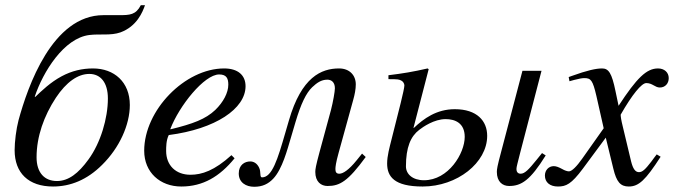

<svg xmlns="http://www.w3.org/2000/svg" viewBox="-20 -703 2585 735"><path d="M519 -683C500 -646 477 -645 436 -645H376C180 -645 86 -371 51 -243C42 -209 36 -160 36 -128C36 -41 89 11 183 11C249 11 313 -14 371 -72C437 -137 477 -225 477 -301C477 -389 417 -441 336 -441C295 -441 255 -432 216 -411C173 -388 139 -355 115 -332L113 -333C145 -429 225 -557 322 -569C363 -574 404 -566 441 -579C504 -602 526 -657 535 -683ZM393 -326C393 -250 365 -156 319 -93C280 -39 242 -10 198 -10C151 -10 120 -41 120 -101C120 -180 148 -259 194 -329C234 -389 278 -420 322 -420C365 -420 393 -387 393 -326Z M866 -109C801 -50 753 -34 709 -34C653 -34 616 -70 616 -125C616 -140 616 -166 626 -186C805 -209 920 -287 920 -373C920 -415 891 -441 838 -441C688 -441 532 -281 532 -126C532 -43 593 11 674 11C757 11 821 -27 878 -97ZM632 -209C666 -298 762 -418 819 -418C847 -418 854 -403 854 -379C854 -348 835 -312 804 -282C767 -247 719 -229 633 -208Z M1366 -115 1345 -89C1315 -52 1293 -38 1279 -38C1267 -38 1264 -45 1264 -56C1264 -64 1266 -81 1276 -117L1332 -320C1338 -341 1342 -362 1342 -380C1342 -415 1318 -441 1278 -441C1210 -441 1134 -408 1086 -242L1072 -194C1043 -94 1022 -24 983 -24C973 -24 980 -45 972 -61C964 -78 951 -85 938 -85C917 -85 894 -72 894 -39C894 -4 922 12 953 12C985 12 1007 1 1026 -19C1061 -56 1080 -131 1093 -174L1111 -235C1132 -306 1152 -347 1175 -369C1193 -386 1210 -398 1233 -398C1248 -398 1262 -389 1262 -365C1262 -353 1255 -313 1247 -282L1203 -120C1189 -68 1187 -55 1187 -45C1187 -7 1209 9 1234 9C1281 9 1312 -9 1380 -102Z M2055 -117 2034 -91C2004 -54 1989 -38 1973 -38C1961 -38 1957 -47 1957 -56C1957 -64 1962 -81 1971 -117L2053 -432H1980L1898 -120C1884 -68 1882 -55 1882 -45C1882 -7 1904 9 1929 9C1976 9 2010 -13 2069 -108ZM1563 -214 1621 -438 1617 -441C1560 -428 1524 -422 1467 -415V-400C1505 -400 1508 -399 1517 -394C1523 -391 1528 -383 1528 -376C1528 -368 1522 -342 1514 -309L1479 -170C1471 -138 1462 -106 1462 -77C1462 -27 1489 11 1598 11C1730 11 1845 -80 1845 -183C1845 -240 1806 -285 1721 -285C1651 -285 1602 -249 1564 -213ZM1759 -179C1759 -116 1697 -13 1603 -13C1559 -13 1534 -37 1534 -66C1534 -139 1552 -181 1585 -206C1599 -217 1642 -247 1686 -247C1722 -247 1759 -232 1759 -179Z M2336 -355C2322 -423 2310 -441 2285 -441C2262 -441 2229 -434 2168 -412L2157 -408L2160 -392L2178 -397C2197 -402 2209 -404 2217 -404C2242 -404 2249 -396 2263 -336L2291 -212L2209 -96C2188 -66 2169 -47 2158 -47C2152 -47 2142 -50 2132 -56C2119 -63 2109 -67 2100 -67C2080 -67 2066 -51 2066 -31C2066 -5 2085 11 2116 11C2147 11 2167 2 2211 -57L2299 -176L2328 -57C2340 -7 2355 11 2387 11C2425 11 2451 -13 2509 -103L2494 -112C2486 -102 2482 -96 2473 -84C2450 -54 2439 -44 2426 -44C2412 -44 2403 -57 2396 -85L2364 -219C2358 -243 2356 -257 2356 -264C2400 -341 2436 -385 2454 -385C2478 -385 2487 -368 2506 -368C2526 -368 2540 -383 2540 -404C2540 -426 2523 -441 2499 -441C2455 -441 2418 -405 2348 -298Z"/></svg>

Font: XITS
Style: Italic
Weight: 400
Italic angle: -16.33°
Designer: MicroPress Inc., with final additions and corrections provided by Coen Hoffman, Elsevier (retired)
Version: Version 1.107